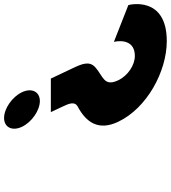

<svg xmlns="http://www.w3.org/2000/svg" viewBox="-202 -872 840 944"><g transform="rotate(90 218.0 -400.0)"><path d="M199.4 -88C222.1 -40 280 0 326 0C372 0 392.1 -40 369.4 -88C346.7 -136 288.8 -176 242.8 -176C196.8 -176 176.7 -136 199.4 -88ZM-48.3 -540C-57.6 -583 -51 -643 21 -643C66 -643 118.1 -609 140.8 -561C174.4 -490 118.8 -487 76.2 -448C44.9 -419 59.9 -383 80.7 -339L132.3 -230H297.3L270.8 -286C255.2 -319 243 -347 269.9 -362C346.5 -403 391.1 -463 344.8 -561C278.1 -702 97.8 -800 -52.2 -800C-275.2 -800 -231.2 -616 -228.8 -611Z"/></g></svg>

Font: Hussar
Style: BdOpOblFive
Weight: 700
Foundry: Cannot Into Space Fonts
Version: Version 2.00